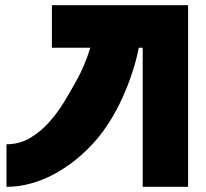

<svg xmlns="http://www.w3.org/2000/svg" viewBox="-20 -720 795 740"><path d="M5 0V-164Q55 -164 95.5 -188Q136 -212 168.5 -248Q201 -284 227 -327Q253 -370 274 -408Q307 -467 328 -536H180V-700H705V0H530V-536H515Q506 -490 490 -441Q474 -392 452.5 -344.5Q431 -297 404 -253.5Q377 -210 345 -174Q313 -138 274.5 -106.5Q236 -75 192.5 -51Q149 -27 101.5 -13.5Q54 0 5 0Z"/></svg>

Font: Aoudax Cyrillic
Style: Regular
Weight: 400
Designer: William Zhang
Foundry: William Zhang
Version: Version 1.00 June 4, 2021, initial release